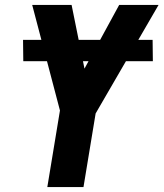

<svg xmlns="http://www.w3.org/2000/svg" viewBox="-20 -755 660 775"><path d="M171 0 222 -309 110 -735H269L321 -478L461 -735H620L366 -297L317 0ZM74 -508 73 -594H596L597 -508Z"/></svg>

Font: Iosevka Aile Heavy
Style: Italic
Weight: 900
Italic angle: -9°
Designer: Belleve Invis
Foundry: Belleve Invis
Version: Version 31.1.0; ttfautohint (v1.8.4)